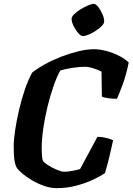

<svg xmlns="http://www.w3.org/2000/svg" viewBox="-20 -975 687 995"><path d="M273 0Q241 0 207.5 -12Q174 -24 144.5 -41.5Q115 -59 93.5 -77.5Q72 -96 65 -109Q57 -126 54 -150.5Q51 -175 51 -217Q51 -250 58.5 -300.5Q66 -351 79 -406.5Q92 -462 109.5 -513Q127 -564 147 -599Q176 -622 215.5 -643.5Q255 -665 299.5 -682Q344 -699 387.5 -709.5Q431 -720 467 -720Q496 -720 530.5 -711Q565 -702 596.5 -686Q628 -670 647 -651Q634 -587 616 -538Q598 -489 586 -463Q559 -463 538 -466.5Q517 -470 508 -474L506 -604Q492 -612 465.5 -620.5Q439 -629 420 -629Q394 -629 356 -623.5Q318 -618 292 -609Q275 -579 257.5 -529Q240 -479 226 -421.5Q212 -364 204 -307.5Q196 -251 196 -207Q196 -191 197 -175Q198 -159 201 -145Q207 -133 229 -119Q251 -105 275 -95Q299 -85 311 -85Q332 -85 357.5 -90Q383 -95 395 -99L485 -266Q508 -266 531.5 -260Q555 -254 566 -248Q561 -225 554 -193.5Q547 -162 539 -131Q531 -100 524 -78Q504 -64 466 -45.5Q428 -27 378 -13.5Q328 0 273 0ZM410 -788Q399 -788 385 -804Q371 -820 361 -841Q351 -862 351 -877Q351 -888 364.5 -901.5Q378 -915 398 -927Q418 -939 436.5 -947Q455 -955 465 -955Q477 -955 489.5 -938.5Q502 -922 511 -901Q520 -880 520 -865Q520 -853 507 -840Q494 -827 475.5 -815Q457 -803 439 -795.5Q421 -788 410 -788Z"/></svg>

Font: Texturina 72pt 72pt ExtraBold
Style: Italic
Weight: 800
Italic angle: -11°
Designer: Guillermo Torres Carreño
Foundry: Omnibus-Type
Version: Version 1.002; ttfautohint (v1.8.3)